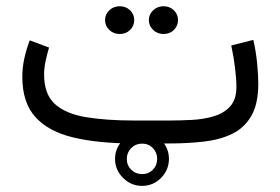

<svg xmlns="http://www.w3.org/2000/svg" viewBox="-20 -464 907 621"><path d="M527.3 0H414.1Q298.3 0 217.5 -19.3Q136.7 -38.6 94.5 -85.4Q52.2 -132.3 52.2 -214.8Q52.2 -246.1 58.8 -275.6Q65.4 -305.2 76.2 -333.5L138.7 -310.1Q132.3 -289.1 127.4 -266.4Q122.6 -243.7 122.6 -222.7Q122.6 -159.7 157.2 -127.9Q191.9 -96.2 257.3 -85.2Q322.8 -74.2 414.1 -74.2H527.8Q563 -74.2 600.8 -76.2Q638.7 -78.1 671.4 -87.9Q704.1 -97.7 724.4 -119.9Q744.6 -142.1 744.6 -182.6Q744.6 -208.5 740.2 -244.4Q735.8 -280.3 728 -316.9L799.3 -335Q807.6 -299.8 811.5 -260.7Q815.4 -221.7 815.4 -193.4Q815.4 -128.4 793.2 -89.6Q771 -50.8 731.7 -31.5Q692.4 -12.2 639.9 -6.1Q587.4 0 527.3 0ZM461.4 -398.9Q461.4 -417.5 475.3 -430.7Q489.3 -443.8 508.8 -443.8Q528.8 -443.8 542.2 -430.9Q555.7 -418 555.7 -398.9Q555.7 -379.9 542.2 -366.9Q528.8 -354 508.8 -354Q489.3 -354 475.3 -367.2Q461.4 -380.4 461.4 -398.9ZM319.8 -398.9Q319.8 -417.5 333.5 -430.7Q347.2 -443.8 367.2 -443.8Q387.2 -443.8 400.6 -430.9Q414.1 -418 414.1 -398.9Q414.1 -379.9 400.6 -366.9Q387.2 -354 367.2 -354Q347.2 -354 333.5 -367.2Q319.8 -380.4 319.8 -398.9ZM352.1 49.8Q352.1 14.2 377.9 -11.2Q403.8 -36.6 439.5 -36.6Q475.6 -36.6 501 -11.2Q526.4 14.2 526.4 49.8Q526.4 85.4 501 111.3Q475.6 137.2 439.5 137.2Q403.8 137.2 377.9 111.3Q352.1 85.4 352.1 49.8ZM390.1 49.8Q390.1 70.8 404.5 85Q418.9 99.1 439.5 99.1Q460.4 99.1 474.4 85Q488.3 70.8 488.3 49.8Q488.3 29.3 474.4 14.9Q460.4 0.5 439.5 0.5Q418.9 0.5 404.5 14.9Q390.1 29.3 390.1 49.8Z"/></svg>

Font: Vazirmatn RD FD Light
Style: Regular
Weight: 300
Designer: Saber Rastikerdar
Foundry: Saber Rastikerdar
Version: Version 33.003